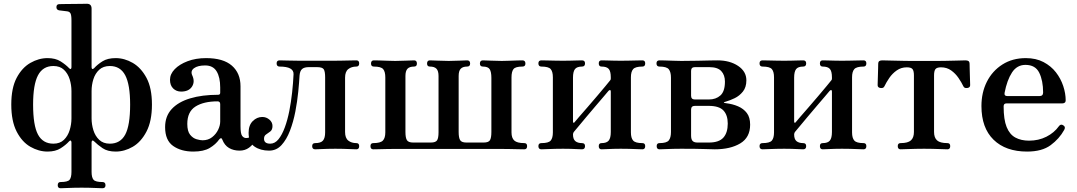

<svg xmlns="http://www.w3.org/2000/svg" viewBox="-20 -794 5727 1021"><path d="M302 207Q287 207 287 191Q287 174 302 174Q340 174 350 162Q360 150 360 120V-37Q360 -43 356.5 -46Q353 -49 347 -42Q330 -23 302.5 -5.5Q275 12 233 12Q186 12 141.5 -13.5Q97 -39 68.5 -94.5Q40 -150 40 -238Q40 -326 68.5 -380Q97 -434 141.5 -459.5Q186 -485 233 -485Q275 -485 302.5 -467.5Q330 -450 347 -432Q353 -425 356.5 -427.5Q360 -430 360 -436V-686Q360 -714 354.5 -723.5Q349 -733 335 -734Q328 -735 314.5 -736.5Q301 -738 294 -739Q280 -742 280 -756Q280 -772 296 -772Q299 -772 319.5 -772.5Q340 -773 366 -773Q392 -773 414 -773.5Q436 -774 442 -774Q467 -774 467 -748V-436Q467 -430 470.5 -427.5Q474 -425 481 -432Q498 -451 525 -468Q552 -485 595 -485Q642 -485 686 -459.5Q730 -434 759 -380Q788 -326 788 -238Q788 -150 759 -94.5Q730 -39 686 -13.5Q642 12 595 12Q552 12 525.5 -6Q499 -24 481 -42Q474 -49 470.5 -46Q467 -43 467 -37V120Q467 150 477.5 162Q488 174 525 174Q541 174 541 191Q541 207 525 207Q518 207 498 206Q478 205 455 204.5Q432 204 414 204Q397 204 373.5 204.5Q350 205 330 206Q310 207 302 207ZM564 -30Q620 -30 646 -78.5Q672 -127 672 -238Q672 -344 646 -393.5Q620 -443 564 -443Q529 -443 507.5 -423Q486 -403 476.5 -372.5Q467 -342 467 -310V-164Q467 -133 476.5 -102Q486 -71 507.5 -50.5Q529 -30 564 -30ZM264 -30Q299 -30 320 -50.5Q341 -71 350.5 -102Q360 -133 360 -164V-310Q360 -342 350.5 -372.5Q341 -403 320 -423Q299 -443 264 -443Q208 -443 182 -393.5Q156 -344 156 -238Q156 -127 182 -78.5Q208 -30 264 -30Z M1008 12Q943 12 900.5 -18Q858 -48 858 -118Q858 -176 893 -214Q928 -252 991.5 -271Q1055 -290 1140 -290Q1151 -290 1151 -301V-329Q1151 -383 1132 -414.5Q1113 -446 1071 -446Q1032 -446 1012 -431.5Q992 -417 1002 -394Q1018 -360 1001 -333.5Q984 -307 943 -307Q918 -307 901 -323.5Q884 -340 884 -370Q884 -400 909 -426Q934 -452 977.5 -468.5Q1021 -485 1076 -485Q1167 -485 1213 -445Q1259 -405 1259 -335V-123Q1259 -83 1267.5 -71.5Q1276 -60 1289 -60Q1299 -60 1306.5 -63.5Q1314 -67 1318 -71Q1329 -82 1340 -70Q1345 -65 1344 -59Q1343 -53 1339 -47Q1325 -24 1304 -8.5Q1283 7 1254 7Q1222 7 1198 -7Q1174 -21 1162 -52Q1159 -60 1154.5 -59Q1150 -58 1146 -53Q1127 -26 1095 -7Q1063 12 1008 12ZM1057 -48Q1087 -48 1108 -64.5Q1129 -81 1140 -104Q1151 -127 1151 -148V-240Q1151 -255 1137 -255Q1063 -255 1019.5 -227.5Q976 -200 976 -135Q976 -96 991 -77.5Q1006 -59 1025.5 -53.5Q1045 -48 1057 -48Z M1411 7Q1365 7 1333.5 -14.5Q1302 -36 1302 -88Q1302 -128 1324 -150Q1346 -172 1375 -172Q1396 -172 1412.5 -158Q1429 -144 1429 -124Q1429 -104 1417.5 -95Q1406 -86 1395 -79Q1384 -72 1384 -56Q1384 -30 1417 -30Q1442 -30 1461 -53.5Q1480 -77 1494.5 -116.5Q1509 -156 1518.5 -204Q1528 -252 1533.5 -303Q1539 -354 1541 -399Q1543 -440 1467 -440Q1451 -440 1451 -457Q1451 -473 1467 -473Q1478 -473 1510.5 -472Q1543 -471 1574 -471H1753Q1771 -471 1796.5 -471.5Q1822 -472 1845 -472.5Q1868 -473 1875 -473Q1890 -473 1890 -457Q1890 -440 1875 -440Q1849 -440 1832 -426.5Q1815 -413 1815 -381V-92Q1815 -60 1832 -46.5Q1849 -33 1875 -33Q1890 -33 1890 -17Q1890 0 1875 0Q1868 0 1847.5 -1Q1827 -2 1803.5 -2.5Q1780 -3 1763 -3Q1746 -3 1723.5 -2.5Q1701 -2 1682 -1Q1663 0 1656 0Q1640 0 1640 -17Q1640 -33 1656 -33Q1686 -33 1697.5 -46.5Q1709 -60 1709 -90V-383Q1709 -413 1702 -425Q1695 -437 1666 -437H1622Q1598 -437 1586.5 -427Q1575 -417 1573 -393Q1571 -357 1566 -306Q1561 -255 1550.5 -200.5Q1540 -146 1522 -99Q1504 -52 1477 -22.5Q1450 7 1411 7Z M1965 0Q1950 0 1950 -17Q1950 -33 1965 -33Q2003 -33 2016 -46.5Q2029 -60 2029 -90V-382Q2029 -413 2017.5 -426.5Q2006 -440 1968 -440Q1953 -440 1953 -456Q1953 -473 1968 -473Q1976 -473 1996.5 -472.5Q2017 -472 2041 -471Q2065 -470 2082 -470Q2108 -470 2139.5 -471.5Q2171 -473 2182 -473Q2197 -473 2197 -456Q2197 -440 2182 -440Q2158 -440 2147 -428.5Q2136 -417 2136 -390V-92Q2136 -61 2144 -48.5Q2152 -36 2177 -36H2271Q2296 -36 2304 -47.5Q2312 -59 2312 -91V-390Q2312 -417 2301 -428.5Q2290 -440 2266 -440Q2251 -440 2251 -456Q2251 -473 2266 -473Q2277 -473 2308.5 -471.5Q2340 -470 2366 -470Q2392 -470 2423 -471.5Q2454 -473 2464 -473Q2480 -473 2480 -456Q2480 -440 2464 -440Q2441 -440 2430 -428.5Q2419 -417 2419 -390V-92Q2419 -61 2427 -48.5Q2435 -36 2460 -36H2552Q2578 -36 2585.5 -48.5Q2593 -61 2593 -92V-380Q2593 -412 2584 -426Q2575 -440 2548 -440Q2532 -440 2532 -456Q2532 -473 2548 -473Q2559 -473 2590.5 -471.5Q2622 -470 2648 -470Q2666 -470 2689 -471Q2712 -472 2731.5 -472.5Q2751 -473 2758 -473Q2774 -473 2774 -456Q2774 -440 2758 -440Q2721 -440 2710.5 -426.5Q2700 -413 2700 -382V-90Q2700 -60 2715 -46.5Q2730 -33 2768 -33Q2783 -33 2783 -17Q2783 0 2768 0Q2761 0 2738.5 -0.5Q2716 -1 2691 -1.5Q2666 -2 2648 -2H2074Q2057 -2 2034 -1.5Q2011 -1 1992 -0.5Q1973 0 1965 0Z M2859 0Q2843 0 2843 -17Q2843 -33 2859 -33Q2897 -33 2908.5 -46.5Q2920 -60 2920 -90V-383Q2920 -413 2908.5 -426.5Q2897 -440 2859 -440Q2843 -440 2843 -457Q2843 -473 2859 -473Q2866 -473 2887 -472.5Q2908 -472 2932.5 -471.5Q2957 -471 2974 -471Q2992 -471 3012.5 -471.5Q3033 -472 3050.5 -472.5Q3068 -473 3075 -473Q3091 -473 3091 -457Q3091 -440 3075 -440Q3048 -440 3037.5 -426.5Q3027 -413 3027 -381V-148Q3027 -142 3030 -141Q3033 -140 3037 -146Q3041 -151 3059 -172Q3077 -193 3103 -222.5Q3129 -252 3154.5 -282.5Q3180 -313 3199.5 -336Q3219 -359 3224 -366Q3226 -368 3227 -370Q3228 -372 3228 -376V-383Q3228 -415 3217 -427.5Q3206 -440 3179 -440Q3164 -440 3164 -457Q3164 -473 3179 -473Q3187 -473 3204.5 -472.5Q3222 -472 3243 -471.5Q3264 -471 3281 -471Q3299 -471 3323 -471.5Q3347 -472 3368 -472.5Q3389 -473 3396 -473Q3411 -473 3411 -457Q3411 -440 3396 -440Q3359 -440 3347 -426.5Q3335 -413 3335 -383V-90Q3335 -60 3347 -46.5Q3359 -33 3396 -33Q3411 -33 3411 -17Q3411 0 3396 0Q3389 0 3368 -1Q3347 -2 3323 -2.5Q3299 -3 3281 -3Q3264 -3 3243 -2.5Q3222 -2 3204.5 -1Q3187 0 3179 0Q3164 0 3164 -17Q3164 -33 3179 -33Q3206 -33 3217 -46.5Q3228 -60 3228 -92V-307Q3228 -314 3224.5 -315Q3221 -316 3216 -311Q3210 -304 3191.5 -282Q3173 -260 3147.5 -230.5Q3122 -201 3097.5 -171.5Q3073 -142 3055 -120.5Q3037 -99 3032 -93Q3029 -89 3028 -85Q3027 -81 3027 -79Q3027 -54 3039.5 -43.5Q3052 -33 3075 -33Q3091 -33 3091 -17Q3091 0 3075 0Q3068 0 3050.5 -1Q3033 -2 3012.5 -2.5Q2992 -3 2974 -3Q2957 -3 2932.5 -2.5Q2908 -2 2887 -1Q2866 0 2859 0Z M3487 0Q3472 0 3472 -17Q3472 -33 3487 -33Q3525 -33 3536.5 -47.5Q3548 -62 3548 -92V-381Q3548 -411 3536.5 -425.5Q3525 -440 3487 -440Q3471 -440 3471 -457Q3471 -473 3487 -473Q3495 -473 3516 -472.5Q3537 -472 3561.5 -471Q3586 -470 3603 -470Q3649 -470 3689 -471Q3729 -472 3757.5 -472.5Q3786 -473 3795 -473Q3861 -473 3905 -443.5Q3949 -414 3949 -367Q3949 -330 3930.5 -307Q3912 -284 3887 -272Q3862 -260 3841 -254Q3817 -248 3842 -245Q3876 -241 3905 -228.5Q3934 -216 3951.5 -193Q3969 -170 3969 -131Q3969 -63 3916.5 -31.5Q3864 0 3781 0Q3766 0 3725.5 -1.5Q3685 -3 3602 -3Q3585 -3 3560.5 -2.5Q3536 -2 3515.5 -1Q3495 0 3487 0ZM3689 -36H3750Q3803 -36 3826.5 -62Q3850 -88 3850 -137Q3850 -182 3827 -206.5Q3804 -231 3749 -231H3675Q3655 -231 3655 -211V-73Q3655 -53 3663 -44.5Q3671 -36 3689 -36ZM3655 -285Q3655 -265 3675 -265H3750Q3787 -265 3811 -286.5Q3835 -308 3835 -360Q3835 -395 3815.5 -416Q3796 -437 3752 -437H3675Q3655 -437 3655 -417Z M4035 0Q4019 0 4019 -17Q4019 -33 4035 -33Q4073 -33 4084.5 -46.5Q4096 -60 4096 -90V-383Q4096 -413 4084.5 -426.5Q4073 -440 4035 -440Q4019 -440 4019 -457Q4019 -473 4035 -473Q4042 -473 4063 -472.5Q4084 -472 4108.5 -471.5Q4133 -471 4150 -471Q4168 -471 4188.5 -471.5Q4209 -472 4226.5 -472.5Q4244 -473 4251 -473Q4267 -473 4267 -457Q4267 -440 4251 -440Q4224 -440 4213.5 -426.5Q4203 -413 4203 -381V-148Q4203 -142 4206 -141Q4209 -140 4213 -146Q4217 -151 4235 -172Q4253 -193 4279 -222.5Q4305 -252 4330.5 -282.5Q4356 -313 4375.5 -336Q4395 -359 4400 -366Q4402 -368 4403 -370Q4404 -372 4404 -376V-383Q4404 -415 4393 -427.5Q4382 -440 4355 -440Q4340 -440 4340 -457Q4340 -473 4355 -473Q4363 -473 4380.5 -472.5Q4398 -472 4419 -471.5Q4440 -471 4457 -471Q4475 -471 4499 -471.5Q4523 -472 4544 -472.5Q4565 -473 4572 -473Q4587 -473 4587 -457Q4587 -440 4572 -440Q4535 -440 4523 -426.5Q4511 -413 4511 -383V-90Q4511 -60 4523 -46.5Q4535 -33 4572 -33Q4587 -33 4587 -17Q4587 0 4572 0Q4565 0 4544 -1Q4523 -2 4499 -2.5Q4475 -3 4457 -3Q4440 -3 4419 -2.5Q4398 -2 4380.5 -1Q4363 0 4355 0Q4340 0 4340 -17Q4340 -33 4355 -33Q4382 -33 4393 -46.5Q4404 -60 4404 -92V-307Q4404 -314 4400.5 -315Q4397 -316 4392 -311Q4386 -304 4367.5 -282Q4349 -260 4323.5 -230.5Q4298 -201 4273.5 -171.5Q4249 -142 4231 -120.5Q4213 -99 4208 -93Q4205 -89 4204 -85Q4203 -81 4203 -79Q4203 -54 4215.5 -43.5Q4228 -33 4251 -33Q4267 -33 4267 -17Q4267 0 4251 0Q4244 0 4226.5 -1Q4209 -2 4188.5 -2.5Q4168 -3 4150 -3Q4133 -3 4108.5 -2.5Q4084 -2 4063 -1Q4042 0 4035 0Z M4769 0Q4754 0 4754 -17Q4754 -33 4769 -33Q4808 -33 4824 -47.5Q4840 -62 4840 -92V-393Q4840 -417 4832.5 -426.5Q4825 -436 4802 -436Q4772 -436 4748.5 -419.5Q4725 -403 4709 -379.5Q4693 -356 4683 -335Q4678 -324 4662.5 -326Q4647 -328 4647 -341Q4647 -345 4647.5 -359.5Q4648 -374 4648.5 -393Q4649 -412 4649.5 -429Q4650 -446 4650 -453Q4650 -465 4655.5 -469Q4661 -473 4672 -473Q4674 -473 4692 -472.5Q4710 -472 4735 -471.5Q4760 -471 4783 -470.5Q4806 -470 4818 -470H4969Q4986 -470 5009.5 -470.5Q5033 -471 5056 -471.5Q5079 -472 5095.5 -472.5Q5112 -473 5114 -473Q5125 -473 5130.5 -469Q5136 -465 5136 -453Q5136 -446 5136.5 -429Q5137 -412 5137.5 -393Q5138 -374 5138.5 -359.5Q5139 -345 5139 -341Q5139 -328 5123.5 -326Q5108 -324 5103 -335Q5093 -356 5077 -379.5Q5061 -403 5038 -419.5Q5015 -436 4984 -436Q4962 -436 4954.5 -426.5Q4947 -417 4947 -393V-92Q4947 -62 4963 -47.5Q4979 -33 5018 -33Q5033 -33 5033 -17Q5033 0 5018 0Q5011 0 4987.5 -1Q4964 -2 4938 -2.5Q4912 -3 4894 -3Q4877 -3 4850 -2.5Q4823 -2 4800 -1Q4777 0 4769 0Z M5442 12Q5328 12 5263.5 -51Q5199 -114 5199 -230Q5199 -302 5228 -359.5Q5257 -417 5310.5 -451Q5364 -485 5435 -485Q5489 -485 5529 -464Q5569 -443 5595 -409.5Q5621 -376 5634 -336.5Q5647 -297 5647 -260Q5647 -244 5627 -244H5331Q5317 -244 5317 -228Q5317 -158 5333 -118.5Q5349 -79 5379.5 -62.5Q5410 -46 5452 -46Q5503 -46 5544.5 -67Q5586 -88 5611 -123Q5621 -137 5635 -127Q5648 -119 5639 -103Q5613 -56 5567 -22Q5521 12 5442 12ZM5338 -283H5507Q5527 -283 5527 -302Q5527 -365 5506.5 -407Q5486 -449 5433 -449Q5388 -449 5361.5 -408.5Q5335 -368 5322 -300Q5319 -283 5338 -283Z"/></svg>

Font: Zen Antique Soft
Style: Regular
Weight: 400
Designer: Yoshimichi Ohira
Foundry: Positype
Version: Version 1.001